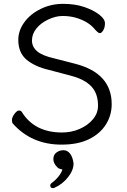

<svg xmlns="http://www.w3.org/2000/svg" viewBox="-20 -733 657 997"><path d="M234 -370Q161 -387 118 -423Q75 -459 75 -526Q75 -574 106 -617Q137 -660 191 -686.5Q245 -713 307.5 -713Q370 -713 418 -696.5Q466 -680 495.5 -657Q525 -634 525 -612Q525 -590 516 -575.5Q507 -561 499.5 -561Q492 -561 485 -568L473 -580Q439 -623 370 -642Q340 -650 304.5 -650Q269 -650 230 -631.5Q191 -613 168.5 -584.5Q146 -556 146 -523Q146 -490 172.5 -467Q199 -444 261 -430L370 -402Q560 -353 560 -192Q560 -134 529.5 -86Q499 -38 441.5 -10Q384 18 300 18Q144 18 47 -91Q42 -96 42 -110Q42 -124 55 -141.5Q68 -159 78.5 -159Q89 -159 93 -152Q159 -45 302 -45Q351 -45 393.5 -63.5Q436 -82 462.5 -113.5Q489 -145 489 -184Q489 -248 454 -284.5Q419 -321 351 -339ZM255 244Q241 244 241 230Q241 223 247 218Q266 205 282.5 185Q299 165 304 147Q302 146 292.5 144Q283 142 279 137Q257 116 257 93.5Q257 71 273 59Q289 47 309.5 47Q330 47 344 65Q358 83 362 116Q362 151 333 187.5Q304 224 263 242Q259 244 255 244Z"/></svg>

Font: ToneOZ-Pinyin-WenKai-Regular
Style: Regular
Weight: 400
Designer: Fontworks Inc.
Foundry: ToneOZ
Version: Version 0.240331